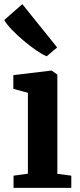

<svg xmlns="http://www.w3.org/2000/svg" viewBox="-28 -909 388 929"><path d="M37.5 0V-59L107 -68.5V-460L36.5 -479V-545.5L220 -567.5H222L249.5 -548V-68L317 -59V0ZM197.5 -637Q177 -645 147.5 -665.2Q118 -685.5 86.8 -711.8Q55.5 -738 30 -764.5Q4.5 -791 -7.5 -812L80 -889L248.5 -679.5L198.5 -637Z"/></svg>

Font: Merriweather 20pt
Style: Bold
Weight: 700
Version: Version 2.100